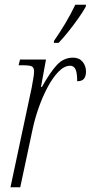

<svg xmlns="http://www.w3.org/2000/svg" viewBox="-20 -786 381 806"><path d="M113 -418Q116 -436 119.5 -455Q123 -474 123 -486Q123 -503 113 -507.5Q103 -512 76 -512H58L64 -536H173L152 -421H156Q190 -482 218.5 -513Q247 -544 287 -544Q312 -544 326.5 -527Q341 -510 341 -485Q341 -467 333 -456Q325 -445 304 -445Q304 -482 296.5 -496Q289 -510 275 -510Q250 -510 226 -485.5Q202 -461 180.5 -421Q159 -381 142.5 -334Q126 -287 117 -244L65 0H24ZM206 -606 207 -615Q229 -646 253 -686Q277 -726 296 -766H341L340 -758Q328 -736 308.5 -708.5Q289 -681 267.5 -654Q246 -627 226 -606Z"/></svg>

Font: Noto Serif ExtraCondensed ExtraLight
Style: Italic
Weight: 200
Width: 2
Italic angle: -12°
Designer: Monotype Design Team
Foundry: Monotype Imaging Inc.
Version: Version 2.014; ttfautohint (v1.8.4.7-5d5b)